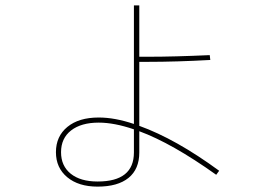

<svg xmlns="http://www.w3.org/2000/svg" viewBox="-20 -648 1040 714"><path d="M784 2Q620 -115 498 -160V-81Q498 -19 458 13.5Q418 46 343 46Q272 46 230 11Q188 -24 188 -82Q188 -141 230.5 -176Q273 -211 347 -211Q407 -211 478 -187V-628H498V-437H536Q626 -437 760 -443L762 -425Q636 -418 529 -418H498V-180Q634 -131 795 -13ZM478 -167Q405 -192 347 -192Q282 -192 244.5 -163Q207 -134 207 -82Q207 -31 243 -2Q279 27 343 27Q478 27 478 -81Z"/></svg>

Font: IBM Plex Sans JP Thin
Style: Regular
Weight: 100
Designer: Mike Abbink; Paul van der Laan; Pieter van Rosmalen; Wujin Sim; Yejin Wi; Jinhee Kim; Boomi Park; Yona Kim; Kichan Ma
Foundry: Sandoll Inc.
Version: Version 1.001